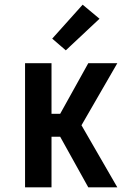

<svg xmlns="http://www.w3.org/2000/svg" viewBox="-20 -800 590 820"><path d="M481 0H357L237 -216H200V0H87V-530H200V-314H237L357 -530H481L328 -265ZM261 -585 203 -635 333 -780 405 -720Z"/></svg>

Font: Lode
Style: Bold
Weight: 700
Monospace: yes
Designer: Belleve Invis
Foundry: Belleve Invis
Version: Version 29.2.0; ttfautohint (v1.8.3)